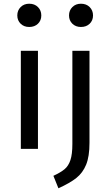

<svg xmlns="http://www.w3.org/2000/svg" viewBox="-20 -800 593 1032"><path d="M202 -717Q202 -690 184 -672.5Q166 -655 137 -655Q109 -655 91 -672.5Q73 -690 73 -717Q73 -744 91 -762Q109 -780 137 -780Q166 -780 184 -762Q202 -744 202 -717ZM184 0H92V-527H184ZM461 -32Q461 41 443 85Q425 129 390.5 156.5Q356 184 294 212L267 145Q306 127 327 109.5Q348 92 358.5 60.5Q369 29 369 -26V-527H461ZM480 -717Q480 -690 462 -672.5Q444 -655 415 -655Q387 -655 369 -672.5Q351 -690 351 -717Q351 -744 369 -762Q387 -780 415 -780Q444 -780 462 -762Q480 -744 480 -717Z"/></svg>

Font: Fira Sans
Style: Regular
Weight: 400
Designer: bBox Type GmbH & Carrois Corporate GbR & Edenspiekermann AG
Foundry: bBox Type GmbH & Carrois Corporate GbR & Edenspiekermann AG
Version: Version 4.301